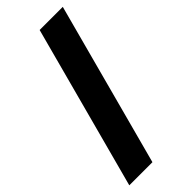

<svg xmlns="http://www.w3.org/2000/svg" viewBox="-251 -759 798 798"><g transform="rotate(-45 148.5 -360.0)"><path d="M-16.5 0H119.5L312.5 -720H176.5Z"/></g></svg>

Font: Manrope
Style: ExtraBoldItalic
Weight: 800
Italic angle: -15°
Designer: Mikhail Sharanda
Foundry: Mikhail Sharanda
Version: Version 4.502;hotconv 1.0.109;makeotfexe 2.5.65596